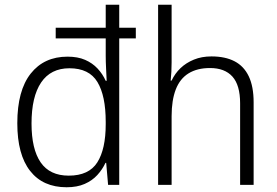

<svg xmlns="http://www.w3.org/2000/svg" viewBox="-20 -780 1167 810"><path d="M261 10Q161 10 107 -59Q53 -128 53 -260Q53 -398 109.5 -469.5Q166 -541 265 -541Q308 -541 339 -527.5Q370 -514 391.5 -491Q413 -468 426 -439H430Q429 -463 427.5 -491.5Q426 -520 426 -544V-618H215V-663H426V-760H483V-663H553V-618H483V0H436L428 -93H425Q412 -65 390.5 -41.5Q369 -18 337 -4Q305 10 261 10ZM270 -39Q355 -39 390.5 -95Q426 -151 426 -256V-266Q426 -376 391 -434Q356 -492 273 -492Q194 -492 153.5 -432Q113 -372 113 -259Q113 -151 151.5 -95Q190 -39 270 -39Z M704 -517Q704 -496 703 -477.5Q702 -459 700 -440H704Q718 -470 741.5 -492.5Q765 -515 798 -528.5Q831 -542 872 -542Q930 -542 969.5 -521.5Q1009 -501 1029.5 -458Q1050 -415 1050 -348V0H993V-344Q993 -421 960.5 -457Q928 -493 866 -493Q812 -493 775.5 -470.5Q739 -448 721.5 -402.5Q704 -357 704 -290V0H647V-760H704Z"/></svg>

Font: Noto Sans Display Light
Style: Regular
Weight: 300
Designer: Monotype Design Team
Foundry: Monotype Imaging Inc.
Version: Version 2.003